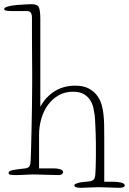

<svg xmlns="http://www.w3.org/2000/svg" viewBox="-50 -838 617 919"><path d="M445 -293Q448 -267 448.5 -241Q449 -215 449 -176V32H493Q513 32 530 36Q547 40 547 50Q547 61 518 61Q502 61 473.5 59.5Q445 58 424 58Q402 58 376.5 59.5Q351 61 337 61Q306 61 306 50Q306 45 312 42Q318 39 328 36.5Q338 34 349 33Q360 32 371 31Q391 29 397.5 22.5Q404 16 406 0Q407 -11 407.5 -26.5Q408 -42 408.5 -59Q409 -76 409 -92Q409 -108 409 -120Q409 -132 409 -152.5Q409 -173 408 -197Q407 -221 406 -245.5Q405 -270 403 -288Q401 -302 397 -321Q393 -340 382.5 -357.5Q372 -375 352 -387Q332 -399 299 -399Q261 -399 231 -382Q201 -365 180 -336.5Q159 -308 148 -270.5Q137 -233 137 -193V-32H210Q226 -32 239 -27.5Q252 -23 252 -14Q252 -8 246 -4Q240 0 232 0Q203 0 171 -1.5Q139 -3 116 -3Q93 -3 70.5 -1.5Q48 0 25 0Q11 0 1 -1.5Q-9 -3 -9 -10Q-9 -20 12 -24Q33 -28 71 -32Q85 -34 90.5 -41.5Q96 -49 97 -72Q98 -94 99 -133Q100 -172 101 -221Q102 -270 103 -325.5Q104 -381 104 -436Q104 -460 104 -496.5Q104 -533 103.5 -575.5Q103 -618 103 -663.5Q103 -709 103 -753Q103 -785 81 -785H11Q-3 -785 -16.5 -786.5Q-30 -788 -30 -795Q-30 -802 -12 -807Q6 -812 29.5 -814Q53 -816 74 -817Q95 -818 101 -818Q130 -818 136.5 -802Q143 -786 143 -745V-327Q169 -375 212 -401.5Q255 -428 309 -428Q350 -428 375.5 -414Q401 -400 416 -379Q431 -358 437 -334.5Q443 -311 445 -293Z"/></svg>

Font: Life Savers
Style: Regular
Weight: 400
Designer: Pablo Impallari, Rodrigo Fuenzalida, Brenda Gallo
Foundry: Pablo Impallari, Rodrigo Fuenzalida, Brenda Gallo
Version: Version 3.001; ttfautohint (v0.95) -l 8 -r 50 -G 200 -x 14 -